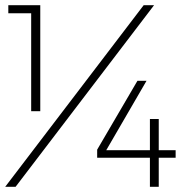

<svg xmlns="http://www.w3.org/2000/svg" viewBox="-23 -719 709 739"><path d="M9 -699H132V-291H97V-668H9ZM530 -699H570L37 0H-3ZM506 -408H541L386 -141H554V-261H588V-141H653V-112H588V0H554V-112H351V-143Z"/></svg>

Font: Gontserrat ExtraLight
Style: Regular
Weight: 275
Designer: Julieta Ulanovsky
Foundry: Julieta Ulanovsky
Version: Version 6.001